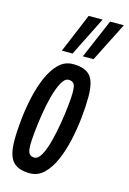

<svg xmlns="http://www.w3.org/2000/svg" viewBox="-122 -849 616 918"><g transform="rotate(15 186.5 -390.0)"><path d="M121 10Q63 10 36.5 -20Q10 -50 10 -124Q10 -171 16 -228Q22 -285 34.5 -341Q47 -397 67.5 -444Q88 -491 117.5 -519.5Q147 -548 187 -548Q246 -548 272 -519Q298 -490 298 -415Q298 -368 292 -311Q286 -254 273.5 -197.5Q261 -141 240.5 -94Q220 -47 190.5 -18.5Q161 10 121 10ZM123 -68Q142 -68 157.5 -97Q173 -126 184.5 -170.5Q196 -215 204 -264Q212 -313 216 -354Q220 -395 220 -415Q220 -451 211 -460.5Q202 -470 186 -470Q167 -470 151.5 -441.5Q136 -413 124 -368.5Q112 -324 104.5 -275Q97 -226 93 -185Q89 -144 89 -124Q89 -89 98 -78.5Q107 -68 123 -68ZM222 -596 305 -790H373L275 -596ZM118 -596 199 -790H268L171 -596Z"/></g></svg>

Font: Georama Extra Condensed Medium
Style: Italic
Weight: 500
Width: 2
Italic angle: -9°
Designer: Jean-Baptiste Levee
Foundry: Production Type
Version: Version 1.000